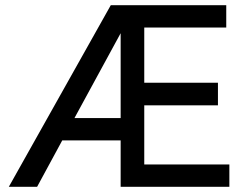

<svg xmlns="http://www.w3.org/2000/svg" viewBox="-20 -720 945 740"><path d="M14 0 407 -700H852V-614H536V-401H820V-314H536V-86H864V0H445V-179H220L123 0ZM267 -265H445V-592Z"/></svg>

Font: Zen Kaku Gothic Antique Medium
Style: Regular
Weight: 500
Designer: Yoshimichi Ohira
Foundry: Positype
Version: Version 1.002